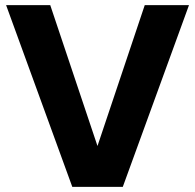

<svg xmlns="http://www.w3.org/2000/svg" viewBox="-20 -732 764 752"><path d="M460.9 0H263.2L3.9 -711.9H176.8L361.8 -160.2L546.9 -711.9H720.2Z"/></svg>

Font: Creato Display ExtraBold
Style: Regular
Weight: 800
Version: Version 1.000